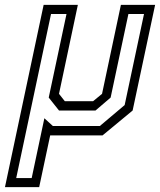

<svg xmlns="http://www.w3.org/2000/svg" viewBox="-68 -560 661 794"><path d="M-47.5 214 112.5 -540H254L176 -172L200 -141.5H317L354 -172L432 -540H573.5L480.5 -103L356 0H139.5L94 214ZM-1 176.5H63L115.5 -71L150.5 -39H345L447.5 -125.5L527.5 -502H463L389.5 -156.5L327 -103H176L133.5 -156.5L207 -502H143Z"/></svg>

Font: Tourney
Style: Italic
Weight: 400
Italic angle: -12°
Version: Version 1.015